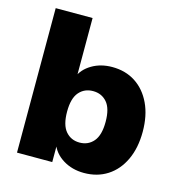

<svg xmlns="http://www.w3.org/2000/svg" viewBox="-106 -799 847 905"><g transform="rotate(15 317.0 -347.0)"><path d="M384 11Q326 11 281.5 -16.5Q237 -44 221 -90H227V0H55V-705H235V-414H227Q243 -455 286 -480.5Q329 -506 385 -506Q450 -506 498.5 -474.5Q547 -443 574.5 -385Q602 -327 602 -248Q602 -169 574.5 -110.5Q547 -52 498 -20.5Q449 11 384 11ZM327 -122Q369 -122 395 -152.5Q421 -183 421 -248Q421 -313 395 -343Q369 -373 327 -373Q285 -373 259 -343Q233 -313 233 -248Q233 -183 259 -152.5Q285 -122 327 -122Z"/></g></svg>

Font: Nunito Sans 11pt Black
Style: Regular
Weight: 900
Version: Version 3.101;gftools[0.9.27]